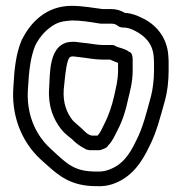

<svg xmlns="http://www.w3.org/2000/svg" viewBox="-20 -569 622 657"><path d="M378 -410C374 -413 368 -415 364 -415H331C312 -415 286 -421 260 -423C248 -424 242 -426 233 -426H229C142 -426 152 -308 148 -266C144 -205 163 -160 190 -126C203 -110 217 -101 226 -93C240 -79 253 -69 271 -60C273 -59 275 -57 277 -57L287 -55H292H319C322 -55 325 -56 328 -57L338 -61C343 -63 348 -67 350 -71C366 -87 374 -108 382 -123C399 -155 411 -193 418 -228C425 -257 434 -288 434 -329V-366C434 -391 421 -392 421 -392C411 -402 382 -407 378 -410ZM384 -354V-329C384 -295 377 -270 370 -238C363 -207 351 -172 338 -147C328 -128 325 -117 314 -105H294C280 -108 271 -118 260 -129C246 -142 236 -149 228 -158C209 -183 195 -215 198 -262C204 -320 208 -370 222 -375C223 -375 226 -376 229 -376H231C237 -375 247 -374 256 -373C276 -371 304 -365 331 -365H357C367 -360 378 -356 384 -354ZM399 -475C416 -475 427 -471 441 -464C475 -447 503 -420 506 -374C507 -365 507 -357 507 -350V-327C507 -298 503 -264 497 -241C482 -186 469 -132 447 -90C423 -38 397 -3 349 13C340 16 327 19 309 18C239 18 214 -5 175 -40C157 -57 144 -68 132 -82C96 -125 69 -187 76 -270C79 -328 85 -376 101 -414C118 -447 140 -470 170 -487C186 -495 200 -497 226 -499C256 -499 288 -494 318 -489C323 -488 326 -488 331 -488H361C370 -488 377 -486 384 -480C388 -477 394 -475 399 -475ZM225 -549C139 -549 85 -493 56 -435C56 -435 55 -435 55 -434C35 -387 29 -335 26 -274C18 -178 51 -101 94 -50C110 -30 127 -17 141 -4C182 33 224 68 309 68C330 69 347 67 365 61C430 39 465 -13 491 -68C516 -116 530 -174 545 -227C553 -256 557 -293 557 -327V-350C557 -359 557 -369 556 -378C552 -443 511 -488 463 -509C449 -516 430 -524 407 -525C394 -533 378 -538 361 -538H331C298 -542 263 -549 225 -549Z"/></svg>

Font: Blanket
Style: BdOutline
Weight: 700
Foundry: Cannot Into Space Fonts
Version: Version 0.9